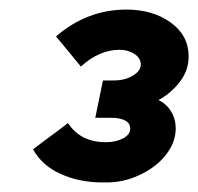

<svg xmlns="http://www.w3.org/2000/svg" viewBox="-20 -726 414 401"><path d="M49 -345ZM347 -458Q347 -436 335.5 -416Q324 -396 305 -381Q286 -366 261 -356Q236 -346 208 -345H194Q146 -345 107 -362.5Q68 -380 49 -414Q67 -428 85.5 -441.5Q104 -455 122 -469Q148 -429 201 -429Q222 -429 237 -437Q252 -445 252 -457Q252 -469 241 -474.5Q230 -480 213 -480H179Q183 -500 187 -519Q191 -538 195 -558H218Q241 -558 257.5 -568Q274 -578 274 -591Q274 -605 260.5 -613.5Q247 -622 230 -622Q187 -622 149 -587Q136 -603 123 -618.5Q110 -634 97 -650Q162 -706 244 -706Q299 -706 336.5 -679Q374 -652 374 -608Q374 -579 355.5 -555Q337 -531 311 -517Q328 -509 337.5 -493Q347 -477 347 -458Z"/></svg>

Font: Rosa Sans Black
Style: Italic
Weight: 900
Italic angle: -12°
Designer: Pentagram / MCKL
Foundry: Pentagram / MCKL
Version: Version 1.005;September 16, 2019;FontCreator 11.5.0.2425 64-